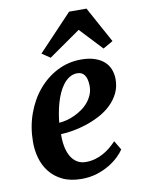

<svg xmlns="http://www.w3.org/2000/svg" viewBox="-91 -873 702 947"><g transform="rotate(-10 260.5 -399.5)"><path d="M151.9 -630.9 322.3 -811H409.2L507.8 -630.9L458 -602.5L353 -714.4L193.4 -603ZM35.2 -210Q35.6 -284.2 59.1 -349.4Q82.5 -414.6 123.5 -463.4Q164.6 -512.2 219.7 -540.3Q274.9 -568.4 339.4 -568.4Q377.9 -568.4 406.2 -558.8Q434.6 -549.3 453.1 -533Q471.7 -516.6 480.7 -494.1Q489.7 -471.7 490.2 -445.8Q490.7 -406.7 475.6 -375.2Q460.4 -343.8 435.1 -319.1Q409.7 -294.4 376.5 -276.6Q343.3 -258.8 308.6 -247.3Q273.9 -235.8 239.7 -229.7Q205.6 -223.6 178.2 -223.1Q177.2 -191.4 182.4 -163.1Q187.5 -134.8 199.2 -113.3Q210.9 -91.8 230 -79.1Q249 -66.4 275.4 -66.4Q299.8 -66.4 321.5 -72.5Q343.3 -78.6 362.5 -89.1Q381.8 -99.6 398.7 -113.5Q415.5 -127.4 430.2 -143.1L457.5 -97.2Q447.3 -81.5 428 -62.7Q408.7 -43.9 381.1 -27.1Q353.5 -10.3 318.1 1Q282.7 12.2 240.7 12.2Q185.1 12.2 145.8 -6.8Q106.4 -25.9 81.8 -57.1Q57.1 -88.4 45.9 -128.2Q34.7 -168 35.2 -210ZM179.2 -279.8Q195.8 -280.8 215.8 -285.6Q235.8 -290.5 255.9 -299.8Q275.9 -309.1 294.7 -322Q313.5 -335 327.6 -352.1Q341.8 -369.1 350.3 -389.6Q358.9 -410.2 358.4 -434.6Q357.4 -470.7 344.7 -487.8Q332 -504.9 309.1 -504.9Q287.6 -504.9 270 -494.1Q252.4 -483.4 238.8 -465.8Q225.1 -448.2 214.6 -425Q204.1 -401.9 197 -376.7Q189.9 -351.6 185.5 -326.4Q181.2 -301.3 179.2 -279.8Z"/></g></svg>

Font: Merriweather Bold
Style: Italic
Weight: 700
Italic angle: -7°
Designer: Eben Sorkin ( eben@eyebytes.com )
Foundry: Eben Sorkin ( eben@eyebytes.com )
Version: Version 1.5; ttfautohint (v0.97) -l 13 -r 13 -G 200 -x 24 -f